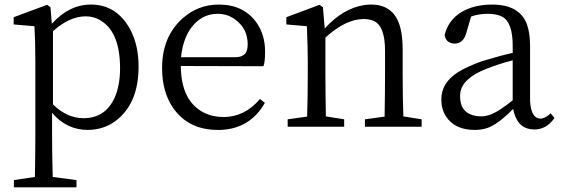

<svg xmlns="http://www.w3.org/2000/svg" viewBox="-20 -548 2428 830"><path d="M209 -413.1V-96.7Q269.5 -37.1 340.8 -37.1Q435.5 -37.1 475.6 -126Q499 -178.7 499 -252.9Q499 -405.3 418.9 -457Q387.7 -477.5 349.6 -477.5Q279.3 -476.6 209 -413.1ZM198.2 -516.6 204.1 -445.3Q279.3 -528.3 373 -528.3Q473.6 -528.3 531.2 -440.4Q579.1 -367.2 579.1 -260.7Q579.1 -110.4 492.2 -35.2Q435.5 13.7 358.4 13.7Q266.6 12.7 205.1 -60.5V32.2Q205.1 126 208 216.8L310.5 230.5V261.7H40V230.5L130.9 216.8Q132.8 97.7 132.8 34.2V-282.2Q132.8 -372.1 128.9 -434.6L39.1 -442.4V-473.6L183.6 -527.3Z M762.7 -300.8H997.1Q1045.9 -300.8 1049.8 -342.8Q1050.8 -348.6 1050.8 -355.5Q1050.8 -422.9 999 -461.9Q964.8 -488.3 920.9 -488.3Q846.7 -488.3 800.8 -419.9Q769.5 -371.1 762.7 -300.8ZM1119.1 -261.7 761.7 -262.7Q762.7 -112.3 860.4 -61.5Q899.4 -42 947.3 -42Q1039.1 -43 1103.5 -120.1L1125 -103.5Q1061.5 8.8 932.6 13.7Q926.8 13.7 921.9 13.7Q794.9 13.7 728.5 -81.1Q680.7 -150.4 680.7 -253.9Q680.7 -389.6 769.5 -468.8Q836.9 -528.3 925.8 -528.3Q1033.2 -528.3 1088.9 -450.2Q1126 -397.5 1126 -324.2Q1126 -282.2 1119.1 -261.7Z M1723.6 -44.9 1802.7 -32.2V0H1557.6V-32.2L1642.6 -43.9Q1644.5 -153.3 1644.5 -227.5V-328.1Q1644.5 -436.5 1594.7 -458Q1576.2 -465.8 1550.8 -465.8Q1473.6 -464.8 1386.7 -385.7V-227.5Q1386.7 -154.3 1388.7 -44.9L1467.8 -32.2V0H1223.6V-32.2L1307.6 -43.9Q1310.5 -127.9 1310.5 -227.5V-283.2Q1310.5 -341.8 1306.6 -434.6L1217.8 -442.4V-473.6L1361.3 -527.3L1376 -516.6L1383.8 -424.8Q1461.9 -511.7 1555.7 -526.4Q1570.3 -528.3 1584 -528.3Q1687.5 -528.3 1711.9 -422.9Q1720.7 -384.8 1720.7 -332V-227.5Q1720.7 -127 1723.6 -44.9Z M2196.3 -114.3V-287.1Q2134.8 -271.5 2084 -251Q1978.5 -210 1969.7 -146.5Q1968.8 -138.7 1968.8 -131.8Q1968.8 -59.6 2036.1 -46.9Q2047.9 -44.9 2060.5 -44.9Q2101.6 -44.9 2154.3 -83Q2171.9 -94.7 2196.3 -114.3ZM2360.4 -58.6 2377 -38.1Q2342.8 11.7 2290 11.7Q2223.6 11.7 2203.1 -57.6Q2200.2 -67.4 2198.2 -77.1Q2130.9 -8.8 2085 5.9Q2059.6 13.7 2032.2 13.7Q1945.3 13.7 1907.2 -45.9Q1887.7 -77.1 1887.7 -118.2Q1887.7 -189.5 1959 -235.4Q1998 -259.8 2062.5 -283.2Q2150.4 -309.6 2196.3 -319.3V-350.6Q2196.3 -451.2 2151.4 -475.6Q2127.9 -488.3 2086.9 -488.3Q2050.8 -488.3 2016.6 -476.6L1995.1 -403.3Q1982.4 -360.4 1946.3 -359.4Q1906.2 -361.3 1902.3 -397.5Q1924.8 -484.4 2018.6 -515.6Q2059.6 -528.3 2107.4 -528.3Q2227.5 -528.3 2258.8 -440.4Q2271.5 -402.3 2271.5 -347.7V-111.3Q2275.4 -38.1 2314.5 -35.2Q2338.9 -36.1 2360.4 -58.6Z"/></svg>

Font: GenYoMin JP Regular
Style: Regular
Weight: 400
Version: Version 1.001;PS 1;hotconv 16.6.51;makeotf.lib2.5.65220 DEVE